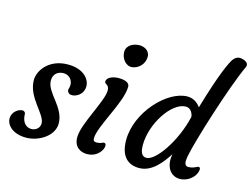

<svg xmlns="http://www.w3.org/2000/svg" viewBox="-109 -1009 1575 1200"><g transform="rotate(15 679.0 -409.0)"><path d="M11.7 -84.5C11.7 -47.4 49.8 4.4 141.6 4.4C225.6 4.4 316.9 -54.2 316.9 -133.3C316.9 -240.2 199.7 -301.8 199.7 -380.9C199.7 -424.3 229.5 -445.8 266.1 -445.8C303.7 -445.8 337.9 -411.1 320.8 -359.4C316.4 -345.2 326.2 -330.1 341.8 -327.1C372.6 -321.3 423.8 -347.7 423.8 -403.8C423.8 -444.3 384.8 -505.4 277.8 -505.4C159.2 -505.4 96.2 -421.4 96.2 -356C96.2 -243.7 213.4 -167 213.4 -106.9C213.4 -72.8 184.1 -56.6 160.6 -56.6C113.3 -56.6 97.2 -100.6 97.2 -134.8C97.2 -150.4 83.5 -154.8 77.6 -154.8C51.3 -154.8 11.7 -128.4 11.7 -84.5Z M669.4 -592.8C708 -597.2 746.1 -631.8 746.1 -680.2C746.1 -722.7 705.6 -737.3 679.7 -737.3C643.6 -737.3 596.2 -718.8 596.2 -671.9C596.2 -630.9 627.4 -587.9 669.4 -592.8ZM450.7 -81.5C450.7 -17.1 495.1 4.9 536.1 4.9C587.4 4.9 615.2 -26.4 626 -45.4C637.7 -65.9 638.7 -91.3 622.1 -91.3C609.4 -91.3 606.9 -80.6 574.7 -80.6C561 -80.6 553.2 -85 553.2 -102.1C553.2 -180.2 676.8 -366.2 676.8 -467.8C676.8 -491.7 652.8 -505.4 605 -505.4C568.8 -505.4 529.8 -489.3 529.8 -462.9C529.8 -443.8 559.1 -452.1 559.1 -412.1C559.1 -341.8 450.7 -168.5 450.7 -81.5Z M750.5 -144C750.5 -31.7 807.1 4.9 873.5 4.9C956.5 4.9 1014.2 -72.8 1053.2 -132.8C1050.8 -118.2 1049.3 -104.5 1049.3 -100.1C1049.3 -25.9 1093.8 4.9 1134.8 4.9C1188 4.9 1221.2 -30.8 1231.9 -49.8C1238.3 -61 1242.7 -74.7 1242.7 -84.5C1242.7 -92.8 1239.7 -98.6 1232.4 -98.6C1219.7 -98.6 1205.6 -81.1 1168.5 -81.1C1149.4 -81.1 1144.5 -98.1 1144.5 -110.8C1144.5 -123 1147 -138.2 1148.9 -148.4C1167 -245.6 1286.6 -629.9 1356 -778.8C1357.4 -782.7 1358.4 -786.1 1358.4 -789.6C1358.4 -812 1324.2 -823.2 1302.7 -823.2C1289.1 -823.2 1275.4 -814.9 1264.6 -801.8C1246.6 -779.3 1203.1 -686 1136.7 -458.5C1118.7 -483.4 1091.3 -505.4 1051.3 -505.4C921.4 -505.4 750.5 -324.2 750.5 -144ZM901.4 -68.4C869.6 -68.4 859.4 -96.2 859.4 -142.6C859.4 -276.4 964.8 -441.9 1058.1 -441.9C1090.3 -441.9 1105.5 -409.2 1106.9 -387.7C1069.3 -223.6 961.4 -68.4 901.4 -68.4Z"/></g></svg>

Font: Courgette
Style: Regular
Weight: 400
Designer: Karolina Lach
Foundry: Karolina Lach
Version: Version 1.002